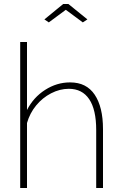

<svg xmlns="http://www.w3.org/2000/svg" viewBox="-20 -940 610 960"><path d="M495 0H461V-290Q461 -392 426 -444Q391 -496 324 -496Q279 -496 235.5 -473.5Q192 -451 160.5 -412.5Q129 -374 115 -325V0H81V-730H115V-390Q147 -453 205.5 -490.5Q264 -528 330 -528Q372 -528 402.5 -512.5Q433 -497 453.5 -466.5Q474 -436 484.5 -393Q495 -350 495 -294ZM202 -843 296 -920H322L417 -843L394 -828L309 -891L224 -828Z"/></svg>

Font: Raleway Thin ExtraLight
Style: Regular
Weight: 250
Version: Version 4.026